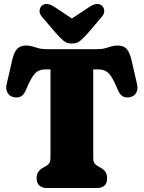

<svg xmlns="http://www.w3.org/2000/svg" viewBox="-20 -948 724 968"><path d="M217 -700H468Q493 -700 510.2 -704.8Q527.5 -709.5 541.8 -714Q556 -718.5 572 -718.5Q603 -718.5 618.2 -701.8Q633.5 -685 642.5 -647.5L670.5 -525.5Q677 -499 667 -480.8Q657 -462.5 635.5 -458Q615.5 -454 600.5 -461.5Q585.5 -469 575 -493Q557.5 -535 543.5 -557.8Q529.5 -580.5 514 -589.2Q498.5 -598 476 -598H450V-153Q450 -136.5 455 -127.2Q460 -118 474 -110L489 -101.5Q520 -84.5 520 -49Q520 0 466.5 0H218Q192 0 178.2 -12.8Q164.5 -25.5 164.5 -49Q164.5 -84.5 195.5 -101.5L210.5 -110Q224.5 -118 229.5 -127.2Q234.5 -136.5 234.5 -153V-598H208.5Q186.5 -598 171 -589.2Q155.5 -580.5 141.5 -557.8Q127.5 -535 110 -493Q99.5 -469 84.8 -461.5Q70 -454 49.5 -458Q28 -462.5 17.8 -480.8Q7.5 -499 14 -525.5L42 -647.5Q51 -685 66.5 -701.8Q82 -718.5 112.5 -718.5Q128.5 -718.5 143 -714Q157.5 -709.5 174.8 -704.8Q192 -700 217 -700ZM387 -825.5 251.5 -915Q212.5 -939.5 189.5 -918Q181 -910 179.5 -894.2Q178 -878.5 193.5 -861L264.5 -778Q284.5 -756 300.8 -742.2Q317 -728.5 342.5 -728.5Q368 -728.5 384.2 -742.2Q400.5 -756 420.5 -778L491.5 -861Q507 -878.5 505.5 -894.2Q504 -910 495.5 -918Q472.5 -939.5 433.5 -915L298 -825.5Z"/></svg>

Font: Fraunces 144pt S100 Black
Style: Regular
Weight: 900
Version: Version 1.000